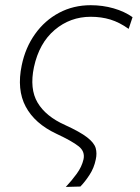

<svg xmlns="http://www.w3.org/2000/svg" viewBox="-20 -525 540 738"><path d="M233 193.5Q255.5 169.5 275 142.8Q294.5 116 301 87.5Q307.5 57.5 282.5 37.5Q257.5 17.5 196.5 -11Q113.5 -50 78.8 -115.2Q44 -180.5 63.5 -274Q77.5 -342 114.8 -394.2Q152 -446.5 207 -475.8Q262 -505 328.5 -505Q374.5 -505 416.5 -493Q458.5 -481 489.5 -459L474.5 -414Q439.5 -439 404.5 -449.8Q369.5 -460.5 328.5 -460.5Q250 -460.5 190.2 -410Q130.5 -359.5 110.5 -267Q93 -183.5 124.5 -130.5Q156 -77.5 230 -44.5Q288 -18 315 3Q342 24 347.8 44.2Q353.5 64.5 348 88.5Q341.5 120.5 324.2 147Q307 173.5 289 192Z"/></svg>

Font: Commissioner ExtraLight
Style: Italic
Weight: 200
Italic angle: -12°
Designer: Kostas Bartsokas
Foundry: Kostas Bartsokas
Version: Version 1.000; ttfautohint (v1.8.3)